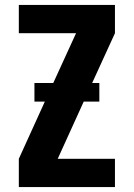

<svg xmlns="http://www.w3.org/2000/svg" viewBox="-20 -755 540 775"><path d="M56 0V-114L161 -345H119V-420H195L287 -621H56V-735H444V-621L352 -420H381V-345H318L213 -114H444V0Z"/></svg>

Font: Iosevka SS18 Heavy
Style: Regular
Weight: 900
Monospace: yes
Designer: Belleve Invis
Foundry: Belleve Invis
Version: Version 25.1.1; ttfautohint (v1.8.4)